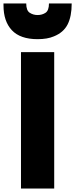

<svg xmlns="http://www.w3.org/2000/svg" viewBox="-65 -1078 430 1098"><path d="M150 -854Q51 -854 3 -905Q-45 -956 -45 -1047V-1058H85Q85 -1018 105 -1005Q125 -992 150 -992Q176 -992 195.5 -1005Q215 -1018 215 -1058H345Q345 -984 321.5 -938Q298 -892 243 -870Q206 -854 150 -854ZM245 0H55V-780H245Z"/></svg>

Font: Tanohe Sans ExtraBold
Style: Regular
Weight: 800
Designer: Village Type and Design LLC & Cristiano Sobral
Foundry: Cooper Hewitt Smithsonian Design Museum
Version: Version 1.00;September 29, 2021;FontCreator 13.0.0.2655 64-b